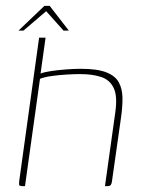

<svg xmlns="http://www.w3.org/2000/svg" viewBox="-20 -633 491 653"><path d="M57 0Q47 0 45.5 -3.5Q44 -7 46 -22L113 -505H135L118 -383Q131 -388 155 -391.5Q179 -395 206 -397Q233 -399 255 -399Q311 -399 341.5 -387Q372 -375 384 -353Q396 -331 396.5 -301.5Q397 -272 392 -236L362 -25Q361 -14 359 -8.5Q357 -3 354 -1.5Q351 0 344 0H337L372 -250Q380 -305 367 -333Q354 -361 324.5 -371Q295 -381 252 -381Q234 -381 207.5 -379.5Q181 -378 156 -374.5Q131 -371 116 -365L65 0ZM43 -529 131 -613H149L214 -529H196L137 -595L60 -529Z"/></svg>

Font: Genos Thin Thin
Style: Italic
Weight: 250
Italic angle: -8°
Version: Version 1.010